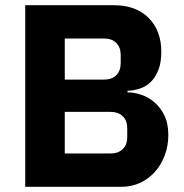

<svg xmlns="http://www.w3.org/2000/svg" viewBox="-20 -718 707 738"><path d="M77 -698H416Q503 -698 551.5 -649Q600 -600 600 -519Q600 -479 589.5 -451Q579 -423 561.5 -405Q544 -387 520.5 -378.5Q497 -370 470 -369V-363Q495 -363 522.5 -354Q550 -345 573 -325.5Q596 -306 611.5 -275Q627 -244 627 -199Q627 -158 613.5 -121.5Q600 -85 576 -58Q552 -31 519 -15.5Q486 0 447 0H77ZM229 -128H404Q434 -128 451.5 -144.5Q469 -161 469 -191V-225Q469 -255 451.5 -271.5Q434 -288 404 -288H229ZM229 -412H380Q410 -412 427 -429Q444 -446 444 -476V-506Q444 -536 427 -553Q410 -570 380 -570H229Z"/></svg>

Font: IBM Plex Sans Devanagari
Style: Bold
Weight: 700
Designer: Mike Abbink, Paul van der Laan, Pieter van Rosmalen, Erin McLaughlin
Foundry: Bold Monday
Version: Version 1.1